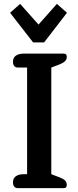

<svg xmlns="http://www.w3.org/2000/svg" viewBox="-20 -972 401 992"><path d="M32 -906 84 -952 179 -845 274 -952 326 -906 208 -753H151ZM47 -30Q47 -51 62 -61.5Q77 -72 103 -72H120V-623H72Q60 -623 53.5 -631Q47 -639 47 -653Q47 -674 62 -684.5Q77 -695 102 -695H308Q318 -695 321.5 -690.5Q325 -686 325 -678Q325 -665 316 -656Q307 -647 287 -639L245 -623V-72L287 -56Q308 -48 316.5 -39Q325 -30 325 -17Q325 -9 321.5 -4.5Q318 0 308 0H72Q60 0 53.5 -8Q47 -16 47 -30Z"/></svg>

Font: Maitree SemiBold
Style: Regular
Weight: 600
Designer: CadsonDemak Team
Foundry: CadsonDemak
Version: Version 1.001